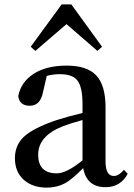

<svg xmlns="http://www.w3.org/2000/svg" viewBox="-20 -840 609 875"><path d="M141 -608 120 -627 261 -820H305L445 -627L424 -608L283 -730ZM356 -293Q301 -278 265 -264Q154 -220 154 -135Q154 -50 239 -50Q283 -50 356 -109ZM562 -48Q529 13 461 13Q375 13 359 -74Q311 -25 280 -7Q241 15 192 15Q129 15 89 -20Q48 -56 48 -119Q48 -177 87 -215Q130 -256 236 -292L249 -296L263 -300L293 -309Q328 -318 356 -325V-366Q356 -445 332 -474Q310 -502 252 -502Q222 -502 193 -494L176 -420Q164 -358 116 -358Q69 -358 63 -402Q76 -467 134 -504Q192 -541 284 -541Q376 -541 418 -497Q461 -452 461 -350V-104Q461 -38 499 -38Q521 -38 545 -66Z"/></svg>

Font: `n[OS CN SemiBold
Style: <[WOS[P|ûg*[NI>           
Weight: 600
Designer: Ryoko NISHIZUKA ¬âXZm¬º[P (kana & ideographs); Frank Grie√ühammer (Latin, Greek & Cyrillic); Wenlong ZHANG _ e¬á¬ü¬ô (b
Foundry: Adobe Systems Incorporated
Version: Version 1.00 April 7, 2017, initial release